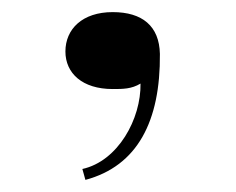

<svg xmlns="http://www.w3.org/2000/svg" viewBox="-20 -132 389 317"><path d="M116 147 121 165C207 142 245 68 244 -43C243 -89 215 -112 166 -112C116 -112 88 -84 88 -47C88 -11 116 15 166 15C183 15 197 15 212 6C213 64 175 134 116 147Z"/></svg>

Font: Sprat Extended Medium
Style: Regular
Weight: 500
Width: 9
Designer: Ethan Nakache
Foundry: Collletttivo
Version: Version 2.000;Glyphs 3.2 (3217)